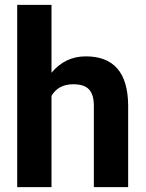

<svg xmlns="http://www.w3.org/2000/svg" viewBox="-20 -770 600 790"><path d="M191.9 -470.7Q248 -538.1 333 -538.1Q504.9 -538.1 507.3 -338.4V0H366.2V-334.5Q366.2 -379.9 346.7 -401.6Q327.1 -423.3 281.7 -423.3Q219.7 -423.3 191.9 -375.5V0H50.8V-750H191.9Z"/></svg>

Font: RobotoDraft
Style: Bold
Weight: 700
Version: Version 2.001150; 2014